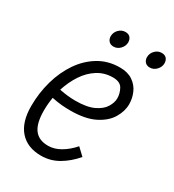

<svg xmlns="http://www.w3.org/2000/svg" viewBox="-166 -767 791 871"><g transform="rotate(30 229.5 -331.0)"><path d="M32 -165Q32 -234 50 -297.5Q68 -361 102 -410.5Q136 -460 184.5 -489Q233 -518 294 -518Q335 -518 361.5 -500Q388 -482 400.5 -453.5Q413 -425 413 -394Q413 -357 391 -320.5Q369 -284 321 -260Q273 -236 195 -236Q172 -236 149 -238Q126 -240 98 -246Q92 -212 92 -176Q92 -110 115.5 -78.5Q139 -47 188 -47Q220 -47 252 -65.5Q284 -84 312 -116L349 -81Q314 -40 272.5 -16Q231 8 183 8Q111 8 71.5 -36.5Q32 -81 32 -165ZM289 -463Q245 -463 209.5 -440.5Q174 -418 149 -380Q124 -342 109 -295Q134 -290 154 -288Q174 -286 193 -286Q253 -286 288 -302.5Q323 -319 338 -343.5Q353 -368 353 -390Q353 -416 340 -439.5Q327 -463 289 -463ZM186 -620Q186 -640 200.5 -655Q215 -670 235 -670Q252 -670 260.5 -660Q269 -650 269 -635Q269 -616 254.5 -600.5Q240 -585 220 -585Q204 -585 195 -595Q186 -605 186 -620ZM376 -620Q376 -640 390.5 -655Q405 -670 425 -670Q442 -670 450.5 -660Q459 -650 459 -635Q459 -616 444.5 -600.5Q430 -585 410 -585Q394 -585 385 -595Q376 -605 376 -620Z"/></g></svg>

Font: Radio Canada Condensed Light
Style: Italic
Weight: 300
Width: 3
Italic angle: -12°
Designer: Charles Daoud, Etienne Aubert Bonn, Alexandre Saumier Demers, Jacques Le Bailly
Foundry: Radio-Canada
Version: Version 2.104; ttfautohint (v1.8.4.7-5d5b);gftools[0.9.28.de